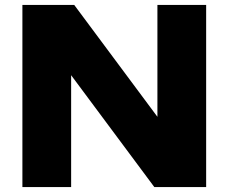

<svg xmlns="http://www.w3.org/2000/svg" viewBox="-20 -760 928 780"><path d="M71 0V-740H281.5L619.5 -285.5V-740H817.5V0H607L269 -454.5V0Z"/></svg>

Font: Encode Sans Expanded Expanded ExtraBold
Style: Regular
Weight: 800
Width: 7
Designer: Multiple Designers
Foundry: Impallari Type
Version: Version 3.000; ttfautohint (v1.8.3) -l 8 -r 50 -G 200 -x 14 